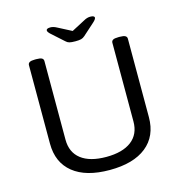

<svg xmlns="http://www.w3.org/2000/svg" viewBox="-123 -963 1011 1078"><g transform="rotate(-15 383.0 -424.0)"><path d="M383 6Q245 6 170.5 -54Q96 -114 96 -224V-680Q96 -691 105.5 -696.5Q115 -702 137 -702H145Q168 -702 177 -696.5Q186 -691 186 -680V-223Q186 -149 237 -109.5Q288 -70 383 -70Q478 -70 529.5 -109.5Q581 -149 581 -223V-680Q581 -691 590 -696.5Q599 -702 622 -702H630Q652 -702 661.5 -696.5Q671 -691 671 -680V-224Q671 -114 596 -54Q521 6 383 6ZM498 -854Q523 -854 523 -842Q523 -833 505 -817L438 -757Q428 -748 416.5 -745Q405 -742 383 -742Q360 -742 348.5 -745Q337 -748 328 -757L261 -817Q243 -833 243 -842Q243 -854 267 -854Q284 -854 304 -843L383 -802L461 -843Q480 -854 498 -854Z"/></g></svg>

Font: Asap Semi Expanded
Style: Regular
Weight: 400
Width: 6
Designer: Pablo Cosgaya
Foundry: Omnibus-Type
Version: Version 3.001; ttfautohint (v1.8.4.7-5d5b)